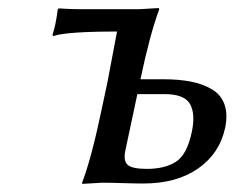

<svg xmlns="http://www.w3.org/2000/svg" viewBox="-20 -452 580 475"><path d="M454.6 -126Q463.9 -170.4 450 -194.8Q436 -219.2 386.7 -219.2H319.8L290 -79.1Q284.7 -53.2 296.4 -43.7Q308.1 -34.2 343.3 -34.2Q388.2 -34.2 415.5 -52Q442.9 -69.8 454.6 -126ZM246.1 -250 269.5 -374Q145 -374 111.3 -362.8L109.9 -366.2Q117.7 -388.2 123 -429.2L125.5 -431.2Q155.3 -429.2 180.2 -429.2H324.2L372.6 -432.1L374 -429.2Q350.6 -365.7 328.1 -258.8L327.6 -255.9H384.3Q422.4 -255.9 451.7 -250.2Q481 -244.6 503.7 -231.4Q526.4 -218.3 535.2 -194.1Q543.9 -169.9 537.1 -136.2Q523.4 -72.3 470.2 -35.2Q417 2 334.5 2Q314.5 2 283.7 1Q252.9 0 232.9 0L183.6 2.9L183.1 0Q206.1 -60.1 231 -179.2Z"/></svg>

Font: Linux Biolinum
Style: Italic
Weight: 400
Italic angle: -12°
Designer: Philipp H. Poll
Foundry: Philipp H. Poll
Version: Version 1.1.3 ; ttfautohint (v0.9)